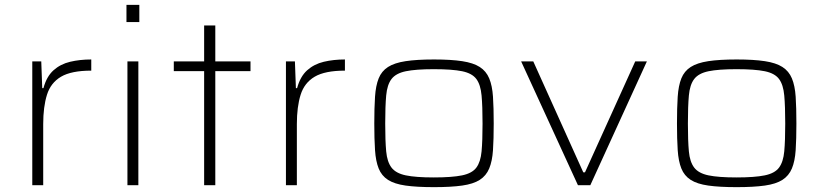

<svg xmlns="http://www.w3.org/2000/svg" viewBox="-20 -763 3385 791"><path d="M113 0V-510H150L154 -400H159Q172 -448 200.5 -473.5Q229 -499 269 -508.5Q309 -518 356 -518V-472Q274 -472 231.5 -447Q189 -422 173.5 -372.5Q158 -323 158 -252V0Z M501 -672V-743H554V-672ZM505 0V-510H550V0Z M821 0V-470H696V-510H821V-658H867V-510H1012V-470H867V0Z M1158 0V-510H1195L1199 -400H1204Q1217 -448 1245.5 -473.5Q1274 -499 1314 -508.5Q1354 -518 1401 -518V-472Q1319 -472 1276.5 -447Q1234 -422 1218.5 -372.5Q1203 -323 1203 -252V0Z M1768 8Q1697 8 1651 1.5Q1605 -5 1578.5 -22Q1552 -39 1540 -69Q1528 -99 1525 -144.5Q1522 -190 1522 -254Q1522 -319 1525 -364.5Q1528 -410 1540 -440Q1552 -470 1578.5 -487Q1605 -504 1651 -511Q1697 -518 1768 -518Q1838 -518 1884 -511Q1930 -504 1956.5 -487Q1983 -470 1995.5 -440Q2008 -410 2011 -364.5Q2014 -319 2014 -254Q2014 -190 2011 -144.5Q2008 -99 1995.5 -69Q1983 -39 1956.5 -22Q1930 -5 1884 1.5Q1838 8 1768 8ZM1767 -32Q1842 -32 1883.5 -40.5Q1925 -49 1942.5 -72.5Q1960 -96 1964 -139.5Q1968 -183 1968 -254Q1968 -325 1964 -369.5Q1960 -414 1942.5 -437.5Q1925 -461 1884 -469.5Q1843 -478 1767 -478Q1693 -478 1652 -469.5Q1611 -461 1593 -437.5Q1575 -414 1571 -369.5Q1567 -325 1567 -254Q1567 -183 1571 -139.5Q1575 -96 1593 -72.5Q1611 -49 1652 -40.5Q1693 -32 1767 -32Z M2361 0 2127 -510H2177L2383 -53H2390L2597 -510H2645L2412 0Z M3015 8Q2944 8 2898 1.5Q2852 -5 2825.5 -22Q2799 -39 2787 -69Q2775 -99 2772 -144.5Q2769 -190 2769 -254Q2769 -319 2772 -364.5Q2775 -410 2787 -440Q2799 -470 2825.5 -487Q2852 -504 2898 -511Q2944 -518 3015 -518Q3085 -518 3131 -511Q3177 -504 3203.5 -487Q3230 -470 3242.5 -440Q3255 -410 3258 -364.5Q3261 -319 3261 -254Q3261 -190 3258 -144.5Q3255 -99 3242.5 -69Q3230 -39 3203.5 -22Q3177 -5 3131 1.5Q3085 8 3015 8ZM3014 -32Q3089 -32 3130.5 -40.5Q3172 -49 3189.5 -72.5Q3207 -96 3211 -139.5Q3215 -183 3215 -254Q3215 -325 3211 -369.5Q3207 -414 3189.5 -437.5Q3172 -461 3131 -469.5Q3090 -478 3014 -478Q2940 -478 2899 -469.5Q2858 -461 2840 -437.5Q2822 -414 2818 -369.5Q2814 -325 2814 -254Q2814 -183 2818 -139.5Q2822 -96 2840 -72.5Q2858 -49 2899 -40.5Q2940 -32 3014 -32Z"/></svg>

Font: Saira Expanded ExtraLight
Style: Regular
Weight: 250
Width: 7
Designer: Hector Gatti with collaboration of the Omnibus-Type team
Foundry: Omnibus-Type
Version: Version 1.101